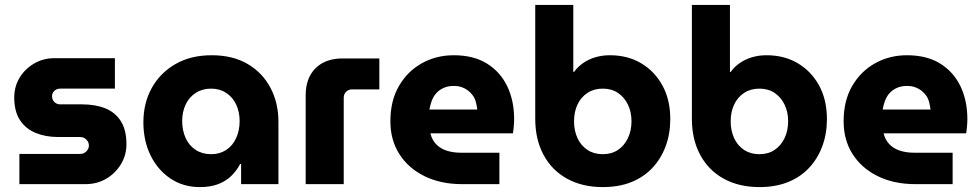

<svg xmlns="http://www.w3.org/2000/svg" viewBox="-20 -750 3992 782"><path d="M59 0V-123H306Q316 -123 324 -127.5Q332 -132 337 -140Q342 -148 342 -157Q342 -167 337 -175Q332 -183 324 -187.5Q316 -192 306 -192H216Q166 -192 125.5 -208.5Q85 -225 61.5 -260.5Q38 -296 38 -353Q38 -397 59.5 -433Q81 -469 118.5 -491Q156 -513 201 -513H448V-389H225Q211 -389 201.5 -380Q192 -371 192 -358Q192 -344 201.5 -334.5Q211 -325 225 -325H313Q369 -325 409.5 -308.5Q450 -292 472.5 -256Q495 -220 495 -163Q495 -118 472.5 -81Q450 -44 412.5 -22Q375 0 328 0Z M794 12Q726 12 674 -23Q622 -58 593 -117.5Q564 -177 564 -252Q564 -330 598 -391.5Q632 -453 694.5 -489Q757 -525 842 -525Q928 -525 988.5 -489.5Q1049 -454 1081.5 -392.5Q1114 -331 1114 -255V0H962V-82H958Q944 -55 922 -33.5Q900 -12 868.5 0Q837 12 794 12ZM840 -122Q875 -122 901.5 -139.5Q928 -157 942 -188Q956 -219 956 -257Q956 -294 942 -324Q928 -354 901.5 -371.5Q875 -389 840 -389Q804 -389 777 -371.5Q750 -354 736 -324Q722 -294 722 -257Q722 -219 736 -188Q750 -157 777 -139.5Q804 -122 840 -122Z M1225 0V-362Q1225 -432 1265 -472Q1305 -512 1376 -512H1525V-386H1414Q1400 -386 1390 -376.5Q1380 -367 1380 -352V0Z M1862 0Q1775 0 1709 -32.5Q1643 -65 1606.5 -122.5Q1570 -180 1570 -256Q1570 -340 1605 -400Q1640 -460 1698.5 -492.5Q1757 -525 1828 -525Q1909 -525 1963.5 -491Q2018 -457 2046 -398.5Q2074 -340 2074 -265Q2074 -252 2072.5 -234.5Q2071 -217 2069 -207H1733Q1739 -181 1756 -163Q1773 -145 1799 -136.5Q1825 -128 1857 -128H2014V0ZM1729 -304H1924Q1922 -320 1918 -335Q1914 -350 1905.5 -361.5Q1897 -373 1886 -381.5Q1875 -390 1860.5 -395Q1846 -400 1828 -400Q1805 -400 1787 -392Q1769 -384 1757 -370.5Q1745 -357 1738.5 -339.5Q1732 -322 1729 -304Z M2435 12Q2352 12 2290 -22Q2228 -56 2194 -119Q2160 -182 2160 -266V-730H2315V-457H2318Q2333 -478 2355.5 -493.5Q2378 -509 2405.5 -517Q2433 -525 2464 -525Q2537 -525 2592 -492Q2647 -459 2678.5 -401Q2710 -343 2710 -265Q2710 -205 2691 -154Q2672 -103 2636.5 -65.5Q2601 -28 2550.5 -8Q2500 12 2435 12ZM2435 -122Q2471 -122 2497 -139.5Q2523 -157 2537.5 -187.5Q2552 -218 2552 -256Q2552 -294 2537.5 -324Q2523 -354 2497 -371.5Q2471 -389 2435 -389Q2399 -389 2372.5 -371.5Q2346 -354 2332 -324Q2318 -294 2318 -256Q2318 -218 2332 -187.5Q2346 -157 2372.5 -139.5Q2399 -122 2435 -122Z M3073 12Q2990 12 2928 -22Q2866 -56 2832 -119Q2798 -182 2798 -266V-730H2953V-457H2956Q2971 -478 2993.5 -493.5Q3016 -509 3043.5 -517Q3071 -525 3102 -525Q3175 -525 3230 -492Q3285 -459 3316.5 -401Q3348 -343 3348 -265Q3348 -205 3329 -154Q3310 -103 3274.5 -65.5Q3239 -28 3188.5 -8Q3138 12 3073 12ZM3073 -122Q3109 -122 3135 -139.5Q3161 -157 3175.5 -187.5Q3190 -218 3190 -256Q3190 -294 3175.5 -324Q3161 -354 3135 -371.5Q3109 -389 3073 -389Q3037 -389 3010.5 -371.5Q2984 -354 2970 -324Q2956 -294 2956 -256Q2956 -218 2970 -187.5Q2984 -157 3010.5 -139.5Q3037 -122 3073 -122Z M3708 0Q3621 0 3555 -32.5Q3489 -65 3452.5 -122.5Q3416 -180 3416 -256Q3416 -340 3451 -400Q3486 -460 3544.5 -492.5Q3603 -525 3674 -525Q3755 -525 3809.5 -491Q3864 -457 3892 -398.5Q3920 -340 3920 -265Q3920 -252 3918.5 -234.5Q3917 -217 3915 -207H3579Q3585 -181 3602 -163Q3619 -145 3645 -136.5Q3671 -128 3703 -128H3860V0ZM3575 -304H3770Q3768 -320 3764 -335Q3760 -350 3751.5 -361.5Q3743 -373 3732 -381.5Q3721 -390 3706.5 -395Q3692 -400 3674 -400Q3651 -400 3633 -392Q3615 -384 3603 -370.5Q3591 -357 3584.5 -339.5Q3578 -322 3575 -304Z"/></svg>

Font: MuseoModerno SemiBold
Style: Bold
Weight: 700
Version: Version 1.001